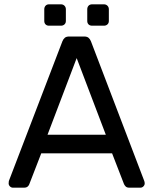

<svg xmlns="http://www.w3.org/2000/svg" viewBox="-20 -869 710 889"><path d="M40 0Q32 0 26 -6Q20 -12 20 -20Q20 -25 21 -31L269 -678Q273 -688 280 -694Q287 -700 301 -700H369Q383 -700 390 -694Q397 -688 401 -678L648 -31Q650 -25 650 -20Q650 -12 644 -6Q638 0 630 0H579Q567 0 561.5 -6Q556 -12 554 -17L499 -159H171L116 -17Q115 -12 109 -6Q103 0 91 0ZM200 -245H470L335 -600ZM407 -750Q396 -750 390 -756Q384 -762 384 -772V-826Q384 -836 390 -842.5Q396 -849 407 -849H461Q471 -849 477.5 -842.5Q484 -836 484 -826V-772Q484 -762 477.5 -756Q471 -750 461 -750ZM207 -750Q197 -750 191 -756Q185 -762 185 -772V-826Q185 -836 191 -842.5Q197 -849 207 -849H262Q272 -849 278.5 -842.5Q285 -836 285 -826V-772Q285 -762 278.5 -756Q272 -750 262 -750Z"/></svg>

Font: Rubik Light
Style: Regular
Weight: 400
Version: Version 2.101